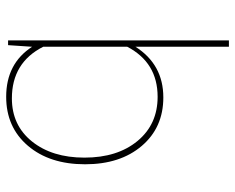

<svg xmlns="http://www.w3.org/2000/svg" viewBox="-88 -438 743 606"><g transform="rotate(-90 283.0 -134.5)"><path d="M279 10Q184 10 126 -58Q68 -126 68 -237Q68 -349 126.5 -417.5Q185 -486 281 -486Q386 -486 439 -404V-406L444 -480H459V217H439V-78Q383 10 279 10ZM89 -239Q89 -135 141.5 -71.5Q194 -8 281 -8Q389 -8 439 -104V-369Q389 -468 276 -468Q191 -468 140 -404.5Q89 -341 89 -239Z"/></g></svg>

Font: Cantarell Thin
Style: Regular
Weight: 100
Designer: Dave Crossland, Nikolaus Waxweiler, Florian Fecher, Jacques Le Bailly, Eben Sorkin, Alexei Vanyashin, Alexios Zavras, Em
Version: Version 0.303